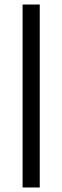

<svg xmlns="http://www.w3.org/2000/svg" viewBox="-20 -750 276 850"><path d="M156 -730V80H80V-730Z"/></svg>

Font: Zilla Slab Medium
Style: Regular
Weight: 500
Designer: Typotheque.com
Foundry: Typotheque type foundry
Version: Version 1.1; 2017